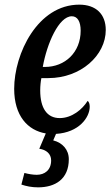

<svg xmlns="http://www.w3.org/2000/svg" viewBox="-20 -566 475 826"><path d="M276 119C276 78 249 48 209 38L221 10C320 4 366 -61 366 -107C366 -118 363 -128 357 -132C334 -95 289 -58 237 -58C182 -58 153 -101 153 -177C153 -195 155 -216 158 -230H188C328 -230 435 -328 435 -437C435 -505 393 -546 321 -546C142 -546 41 -335 41 -184C41 -68 99 -5 177 8L149 74C179 78 200 96 200 124C200 166 172 186 138 186C123 186 103 183 85 178L72 228C93 235 116 240 144 240C217 240 276 205 276 119ZM164 -278C182 -379 233 -496 289 -496C313 -496 327 -474 327 -434C327 -341 260 -278 173 -278Z"/></svg>

Font: Noto Serif Condensed Semi
Style: Italic
Weight: 600
Width: 3
Italic angle: -12°
Designer: Monotype Design Team
Foundry: Monotype Imaging Inc.
Version: Version 1.901